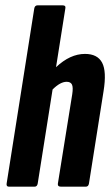

<svg xmlns="http://www.w3.org/2000/svg" viewBox="-20 -703 415 723"><path d="M14 0Q3 0 5 -12L109 -671Q111 -683 122 -683H215Q229 -683 226 -671L191 -450Q244 -500 300 -500Q347 -500 364.5 -467Q382 -434 370 -360L315 -12Q313 0 303 0H210Q196 0 198 -12L252 -348Q256 -374 251 -384.5Q246 -395 231 -395Q207 -395 178 -366L122 -12Q120 0 110 0Z"/></svg>

Font: Sofia Sans Extra Condensed ExtraBold
Style: Italic
Weight: 800
Italic angle: -9°
Designer: Botio Nikoltchev, Ani Petrova
Foundry: lettersoup
Version: Version 4.101; ttfautohint (v1.8.4.7-5d5b)